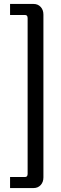

<svg xmlns="http://www.w3.org/2000/svg" viewBox="-20 -788 310 973"><path d="M31 -768H150Q172 -768 186 -753Q200 -738 200 -714V111Q200 135 186 150Q172 165 150 165H31V109H107Q120 109 120 93V-696Q120 -712 107 -712H31Z"/></svg>

Font: exo2condensed_r
Style: Regular
Weight: 400
Width: 3
Designer: Natanael Gama
Version: Version 1.001;PS 001.001;hotconv 1.0.70;makeotf.lib2.5.58329